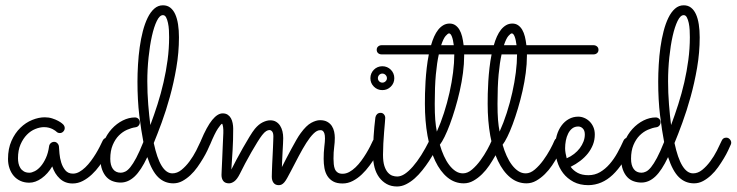

<svg xmlns="http://www.w3.org/2000/svg" viewBox="-20 -674 2739 714"><path d="M396 -136.2Q394 -132.3 387.9 -119.9Q381.8 -107.4 372.3 -91.3Q362.8 -75.2 350.1 -57.6Q337.4 -40 321.8 -25.4Q306.2 -10.7 288.1 -1.2Q270 8.3 250 8.3Q221.7 8.3 202.4 -9.8Q183.1 -27.8 174.3 -55.2Q157.7 -27.3 134.8 -11Q111.8 5.4 88.9 5.4Q70.8 5.4 56.2 -1.2Q41.5 -7.8 31.2 -19.8Q21 -31.7 15.4 -47.9Q9.8 -64 9.8 -83Q9.8 -121.1 22.7 -150.1Q35.6 -179.2 55.7 -198.7Q75.7 -218.3 99.9 -228Q124 -237.8 146.5 -237.8Q161.6 -237.8 174.3 -233.6Q187 -229.5 196 -224.6Q205.1 -219.7 210 -215.6Q214.8 -211.4 215.3 -210.9Q220.7 -204.6 220.7 -197.8Q220.7 -190.4 215.3 -184.8Q210 -179.2 202.6 -179.2Q194.8 -179.2 189.5 -184.6Q188.5 -185.5 185.1 -188.2Q181.6 -190.9 175.8 -193.8Q169.9 -196.8 161.9 -199Q153.8 -201.2 143.6 -201.2Q128.4 -201.2 111.3 -194.3Q94.2 -187.5 80.1 -173.1Q65.9 -158.7 56.4 -137Q46.9 -115.2 46.9 -85.4Q46.9 -76.2 48.8 -66.7Q50.8 -57.1 55.7 -49.3Q60.5 -41.5 68.8 -36.6Q77.1 -31.7 89.4 -31.7Q98.1 -31.7 109.6 -37.6Q121.1 -43.5 131.6 -55.7Q142.1 -67.9 150.6 -86.4Q159.2 -105 162.6 -130.4Q163.6 -137.2 168.9 -141.8Q174.3 -146.5 181.6 -146.5Q188.5 -146.5 193.6 -141.1Q198.7 -135.7 199.2 -128.9Q199.7 -119.6 201.2 -102.8Q202.6 -85.9 207.8 -69.3Q212.9 -52.7 223.1 -40.5Q233.4 -28.3 251.5 -28.3Q263.2 -28.3 274.7 -34.7Q286.1 -41 297.1 -51.5Q308.1 -62 318.1 -75.4Q328.1 -88.9 336.4 -102.5Q344.7 -116.2 351.1 -128.9Q357.4 -141.6 361.8 -150.9Q364.3 -156.2 368.9 -159.2Q373.5 -162.1 378.9 -162.1Q387.2 -162.1 392.3 -156Q397.5 -149.9 397.5 -143.1Q397.5 -139.6 396 -136.2Z M551.8 -142.1Q575.7 -29.3 621.1 -29.3Q638.7 -29.3 654.8 -42.2Q670.9 -55.2 684.8 -74Q698.7 -92.8 709.5 -113.8Q720.2 -134.8 727.1 -150.4Q731.9 -162.1 744.1 -162.1Q752 -162.1 757.3 -156.2Q762.7 -150.4 762.7 -143.6Q762.7 -139.6 761.2 -136.7Q757.8 -128.4 751.2 -114.5Q744.6 -100.6 735.1 -84.7Q725.6 -68.8 713.9 -52.2Q702.1 -35.6 688 -22.5Q673.8 -9.3 658 -0.7Q642.1 7.8 624.5 7.8Q591.8 7.8 568.4 -14.9Q544.9 -37.6 527.8 -89.8Q504.4 -40 480.5 -17.6Q456.5 4.9 428.7 4.9Q414.1 4.9 400.4 0.2Q386.7 -4.4 376.5 -15.1Q366.2 -25.9 359.9 -42.7Q353.5 -59.6 353.5 -84Q353.5 -117.7 365.2 -146Q377 -174.3 395.5 -194.6Q414.1 -214.8 436.8 -226.1Q459.5 -237.3 481.9 -237.3Q489.3 -237.3 494.6 -232.2Q500 -227.1 500 -219.2Q500 -212.4 495.6 -207Q491.2 -201.7 483.9 -200.7Q469.2 -198.7 452.6 -191.4Q436 -184.1 422.1 -170.2Q408.2 -156.2 399.2 -134.8Q390.1 -113.3 390.1 -83.5Q390.1 -59.1 400.1 -45.4Q410.2 -31.7 429.2 -31.7Q437 -31.7 445.8 -35.9Q454.6 -40 464.6 -52.2Q474.6 -64.5 486.6 -86.9Q498.5 -109.4 513.2 -146Q504.9 -189 498 -245.1Q491.2 -301.3 491.2 -370.6Q491.2 -400.9 493.2 -433.8Q495.1 -466.8 499.5 -498.3Q503.9 -529.8 511.2 -558.1Q518.6 -586.4 529.1 -607.9Q539.6 -629.4 553.7 -641.8Q567.9 -654.3 585.9 -654.3Q602.1 -654.3 613.3 -645.5Q624.5 -636.7 631.6 -621.1Q638.7 -605.5 642.1 -583.5Q645.5 -561.5 645.5 -535.2Q645.5 -478.5 635.7 -421.9Q626 -365.2 611.6 -313.5Q597.2 -261.7 581.1 -217.8Q564.9 -173.8 551.8 -142.1ZM608.9 -535.6Q608.9 -547.9 608.2 -562Q607.4 -576.2 604.7 -588.6Q602.1 -601.1 597.7 -609.4Q593.3 -617.7 585.9 -617.7Q573.7 -617.7 563.2 -596.2Q552.7 -574.7 544.9 -539.8Q537.1 -504.9 532.5 -460.7Q527.8 -416.5 527.8 -371.6Q527.8 -328.6 531.2 -285.6Q534.7 -242.7 539.1 -209Q553.2 -246.6 565.9 -286.4Q578.6 -326.2 588.1 -367.7Q597.7 -409.2 603.3 -451.4Q608.9 -493.7 608.9 -535.6Z M840.3 -43.5Q847.7 -58.1 859.1 -79.8Q870.6 -101.6 883.1 -123.5Q895.5 -145.5 907.5 -165Q919.4 -184.6 927.7 -194.8Q941.9 -211.9 957 -219.2Q972.2 -226.6 984.9 -226.6Q997.6 -226.6 1006.6 -221.2Q1015.6 -215.8 1021.5 -206.8Q1027.3 -197.8 1030.3 -185.8Q1033.2 -173.8 1033.2 -160.2Q1033.2 -152.3 1032.5 -139.6Q1031.7 -127 1031 -112.3Q1030.3 -97.7 1029.5 -82Q1028.8 -66.4 1028.3 -52.7Q1035.6 -67.4 1044.9 -85.2Q1054.2 -103 1063.7 -120.6Q1073.2 -138.2 1082 -153.6Q1090.8 -168.9 1098.1 -178.7Q1119.1 -207.5 1137.5 -217.3Q1155.8 -227.1 1169.9 -227.1Q1186.5 -227.1 1197.3 -220.9Q1208 -214.8 1214.1 -205.3Q1220.2 -195.8 1222.7 -184.1Q1225.1 -172.4 1225.1 -161.6Q1225.1 -145 1222.7 -127Q1220.2 -108.9 1220.2 -84Q1220.2 -73.7 1221.2 -63.5Q1222.2 -53.2 1225.3 -45.4Q1228.5 -37.6 1235.4 -32.7Q1242.2 -27.8 1253.9 -27.8Q1266.6 -27.8 1278.8 -34.4Q1291 -41 1302.2 -51.8Q1313.5 -62.5 1323.5 -76.2Q1333.5 -89.8 1341.8 -103.5Q1350.1 -117.2 1356.4 -129.6Q1362.8 -142.1 1366.7 -150.9Q1369.1 -156.2 1373.5 -159.2Q1377.9 -162.1 1383.3 -162.1Q1391.6 -162.1 1396.7 -156Q1401.9 -149.9 1401.9 -143.1Q1401.9 -139.6 1400.4 -136.2Q1398.4 -132.3 1392.6 -119.9Q1386.7 -107.4 1377 -91.6Q1367.2 -75.7 1354.2 -58.1Q1341.3 -40.5 1325.7 -25.6Q1310.1 -10.7 1292 -1.2Q1273.9 8.3 1253.9 8.3Q1232.4 8.3 1219 0.7Q1205.6 -6.8 1197.5 -19.5Q1189.5 -32.2 1186.5 -48.8Q1183.6 -65.4 1183.6 -83.5Q1183.6 -107.4 1186 -127.7Q1188.5 -147.9 1188.5 -159.2Q1188.5 -171.4 1186.3 -177.7Q1184.1 -184.1 1180.9 -186.8Q1177.7 -189.5 1174.8 -189.7Q1171.9 -189.9 1170.4 -189.9Q1158.7 -189.9 1145.8 -177Q1132.8 -164.1 1119.1 -142.6Q1105.5 -121.1 1091.1 -93.8Q1076.7 -66.4 1062 -38.1Q1053.7 -22.5 1048.1 -12.2Q1042.5 -2 1037.4 3.9Q1032.2 9.8 1027.3 12.2Q1022.5 14.6 1016.6 14.6Q1003.9 14.6 997.3 5.9Q990.7 -2.9 990.7 -17.1Q990.7 -24.4 991.2 -36.6Q991.7 -48.8 992.2 -63.5Q992.7 -78.1 993.7 -93.8Q994.6 -109.4 995.1 -123.8Q995.6 -138.2 996.1 -149.4Q996.6 -160.6 996.6 -166.5Q996.6 -179.2 992.2 -184.8Q987.8 -190.4 981.9 -190.4Q976.6 -190.4 970 -186.5Q963.4 -182.6 954.6 -171.4Q947.8 -162.6 937.3 -145.8Q926.8 -128.9 915 -108.4Q903.3 -87.9 891.8 -66.4Q880.4 -44.9 872.1 -27.8Q861.8 -7.3 851.6 0.2Q841.3 7.8 831.5 7.8Q817.4 7.8 810.5 -0.7Q803.7 -9.3 803.7 -23.4Q803.7 -24.9 804.4 -41Q805.2 -57.1 806.2 -80.3Q807.1 -103.5 808.3 -129.9Q809.6 -156.2 810.5 -179.2Q811 -191.4 809.6 -201.7Q808.1 -211.9 805.7 -213.9Q801.8 -212.9 790.3 -195.8Q778.8 -178.7 761.2 -136.2Q758.8 -130.9 753.9 -127.9Q749 -125 743.7 -125Q735.4 -125 730.5 -130.6Q725.6 -136.2 725.6 -143.6Q725.6 -147 727.1 -150.9Q749 -203.1 769 -227.8Q789.1 -252.4 808.1 -252.4Q819.3 -252.4 826.9 -247.3Q834.5 -242.2 838.9 -234.1Q843.3 -226.1 845.2 -215.8Q847.2 -205.6 847.2 -195.8Q847.2 -152.3 845 -116.2Q842.8 -80.1 840.3 -43.5Z M1446.3 -383.3Q1446.3 -364.7 1433.3 -351.8Q1420.4 -338.9 1401.9 -338.9Q1383.3 -338.9 1370.4 -351.8Q1357.4 -364.7 1357.4 -383.3Q1357.4 -392.6 1360.8 -400.6Q1364.3 -408.7 1370.4 -414.8Q1376.5 -420.9 1384.5 -424.3Q1392.6 -427.7 1401.9 -427.7Q1411.1 -427.7 1419.2 -424.3Q1427.2 -420.9 1433.3 -414.8Q1439.5 -408.7 1442.9 -400.6Q1446.3 -392.6 1446.3 -383.3ZM1367.2 -97.2Q1367.2 -167.5 1376 -237.3Q1377 -244.1 1382.1 -249.3Q1387.2 -254.4 1395.5 -254.4Q1402.8 -254.4 1407.7 -248.8Q1412.6 -243.2 1412.6 -235.8Q1412.6 -232.9 1411.4 -218.3Q1410.2 -203.6 1408.4 -183.3Q1406.7 -163.1 1405.5 -140.4Q1404.3 -117.7 1404.3 -98.6Q1404.3 -72.8 1409.4 -56.9Q1414.6 -41 1422.6 -32.2Q1430.7 -23.4 1439.7 -20.5Q1448.7 -17.6 1457 -17.6Q1470.7 -17.6 1485.4 -27.3Q1500 -37.1 1515.4 -54.7Q1530.8 -72.3 1546.4 -96.9Q1562 -121.6 1577.1 -151.9Q1579.6 -156.7 1584 -159.4Q1588.4 -162.1 1593.8 -162.1Q1601.6 -162.1 1606.7 -156.2Q1611.8 -150.4 1611.8 -143.6Q1611.8 -138.7 1609.9 -135.3Q1604 -124 1595.2 -107.9Q1586.4 -91.8 1575.2 -74.7Q1564 -57.6 1550.5 -40.8Q1537.1 -23.9 1522 -10.5Q1506.8 2.9 1490.2 11.2Q1473.6 19.5 1456.5 19.5Q1434.6 19.5 1418 10.3Q1401.4 1 1389.9 -14.6Q1378.4 -30.3 1372.8 -51.5Q1367.2 -72.8 1367.2 -97.2ZM1418.9 -383.3Q1418.9 -390.1 1413.8 -395.3Q1408.7 -400.4 1401.9 -400.4Q1395 -400.4 1390.1 -395.3Q1385.3 -390.1 1385.3 -383.3Q1385.3 -376.5 1390.1 -371.6Q1395 -366.7 1401.9 -366.7Q1408.7 -366.7 1413.8 -371.6Q1418.9 -376.5 1418.9 -383.3Z M1972.2 -488.8Q1972.2 -481 1966.8 -476.3Q1961.4 -471.7 1953.6 -471.7H1706.1V-466.3Q1706.1 -436.5 1701.7 -402.8Q1697.3 -369.1 1689.7 -335.7Q1682.1 -302.2 1672.6 -270.5Q1663.1 -238.8 1653.1 -211.9Q1643.1 -185.1 1633.3 -165.3Q1623.5 -145.5 1615.7 -135.7Q1622.1 -113.3 1630.9 -94Q1639.6 -74.7 1650.6 -60.3Q1661.6 -45.9 1674.3 -37.6Q1687 -29.3 1701.7 -29.3Q1718.8 -29.3 1735.6 -43.7Q1752.4 -58.1 1766.8 -77.9Q1781.2 -97.7 1792.2 -117.9Q1803.2 -138.2 1808.1 -150.4Q1813 -162.1 1825.2 -162.1Q1833.5 -162.1 1838.6 -156.2Q1843.8 -150.4 1843.8 -143.6Q1843.8 -140.1 1842.3 -136.7Q1840.8 -133.3 1835.2 -121.1Q1829.6 -108.9 1820.6 -92.8Q1811.5 -76.7 1799.6 -58.8Q1787.6 -41 1772.7 -26.4Q1757.8 -11.7 1740.7 -2Q1723.6 7.8 1704.6 7.8Q1670.9 7.8 1644 -14.2Q1617.2 -36.1 1598.4 -75.7Q1579.6 -115.2 1569.8 -169.4Q1560.1 -223.6 1560.1 -288.1Q1560.1 -304.2 1560.5 -325.9Q1561 -347.7 1562.5 -371.8Q1564 -396 1566.9 -421.6Q1569.8 -447.3 1574.7 -471.7H1399.4Q1391.6 -471.7 1386.2 -476.3Q1380.9 -481 1380.9 -488.8Q1380.9 -496.6 1386.2 -501.2Q1391.6 -505.9 1399.4 -505.9H1583Q1587.9 -523.4 1594.5 -538.1Q1601.1 -552.7 1609.6 -563.5Q1618.2 -574.2 1628.7 -580.3Q1639.2 -586.4 1651.9 -586.4Q1664.1 -586.4 1673.1 -580.3Q1682.1 -574.2 1688.5 -563.5Q1694.8 -552.7 1698.5 -538.1Q1702.1 -523.4 1704.1 -505.9H1953.6Q1961.4 -505.9 1966.8 -501.2Q1972.2 -496.6 1972.2 -488.8ZM1604.5 -184.6Q1619.1 -216.8 1631.1 -254.2Q1643.1 -291.5 1651.6 -329.6Q1660.2 -367.7 1664.8 -404.3Q1669.4 -440.9 1669.4 -471.7H1611.8Q1605 -441.4 1600.8 -396.7Q1596.7 -352.1 1596.7 -288.1Q1596.7 -252.4 1598.6 -228.3Q1600.6 -204.1 1604.5 -184.6ZM1649.9 -549.8Q1645.5 -549.8 1637.2 -540.3Q1628.9 -530.8 1620.6 -505.9H1667.5Q1665 -526.4 1660.4 -538.1Q1655.8 -549.8 1649.9 -549.8ZM1612.3 -149.4V-148.9Z M2205.6 -488.8Q2205.6 -481 2200.2 -476.3Q2194.8 -471.7 2187 -471.7H1939.5V-466.3Q1939.5 -436.5 1935.1 -402.8Q1930.7 -369.1 1923.1 -335.7Q1915.5 -302.2 1906 -270.5Q1896.5 -238.8 1886.5 -211.9Q1876.5 -185.1 1866.7 -165.3Q1856.9 -145.5 1849.1 -135.7Q1855.5 -113.3 1864.3 -94Q1873 -74.7 1884 -60.3Q1895 -45.9 1907.7 -37.6Q1920.4 -29.3 1935.1 -29.3Q1952.1 -29.3 1969 -43.7Q1985.8 -58.1 2000.2 -77.9Q2014.6 -97.7 2025.6 -117.9Q2036.6 -138.2 2041.5 -150.4Q2046.4 -162.1 2058.6 -162.1Q2066.9 -162.1 2072 -156.2Q2077.1 -150.4 2077.1 -143.6Q2077.1 -140.1 2075.7 -136.7Q2074.2 -133.3 2068.6 -121.1Q2063 -108.9 2054 -92.8Q2044.9 -76.7 2033 -58.8Q2021 -41 2006.1 -26.4Q1991.2 -11.7 1974.1 -2Q1957 7.8 1938 7.8Q1904.3 7.8 1877.4 -14.2Q1850.6 -36.1 1831.8 -75.7Q1813 -115.2 1803.2 -169.4Q1793.5 -223.6 1793.5 -288.1Q1793.5 -304.2 1793.9 -325.9Q1794.4 -347.7 1795.9 -371.8Q1797.4 -396 1800.3 -421.6Q1803.2 -447.3 1808.1 -471.7H1632.8Q1625 -471.7 1619.6 -476.3Q1614.3 -481 1614.3 -488.8Q1614.3 -496.6 1619.6 -501.2Q1625 -505.9 1632.8 -505.9H1816.4Q1821.3 -523.4 1827.9 -538.1Q1834.5 -552.7 1843 -563.5Q1851.6 -574.2 1862.1 -580.3Q1872.6 -586.4 1885.3 -586.4Q1897.5 -586.4 1906.5 -580.3Q1915.5 -574.2 1921.9 -563.5Q1928.2 -552.7 1931.9 -538.1Q1935.5 -523.4 1937.5 -505.9H2187Q2194.8 -505.9 2200.2 -501.2Q2205.6 -496.6 2205.6 -488.8ZM1837.9 -184.6Q1852.5 -216.8 1864.5 -254.2Q1876.5 -291.5 1885 -329.6Q1893.6 -367.7 1898.2 -404.3Q1902.8 -440.9 1902.8 -471.7H1845.2Q1838.4 -441.4 1834.2 -396.7Q1830.1 -352.1 1830.1 -288.1Q1830.1 -252.4 1832 -228.3Q1834 -204.1 1837.9 -184.6ZM1883.3 -549.8Q1878.9 -549.8 1870.6 -540.3Q1862.3 -530.8 1854 -505.9H1900.9Q1898.4 -526.4 1893.8 -538.1Q1889.2 -549.8 1883.3 -549.8ZM1845.7 -149.4V-148.9Z M2102.1 -53.7Q2112.3 -39.6 2128.4 -31Q2144.5 -22.5 2168 -22.5Q2191.9 -22.5 2211.4 -33.9Q2231 -45.4 2247.1 -64Q2263.2 -82.5 2275.9 -105.5Q2288.6 -128.4 2298.8 -151.4Q2301.3 -156.7 2305.7 -159.4Q2310.1 -162.1 2315.4 -162.1Q2323.7 -162.1 2328.9 -156.2Q2334 -150.4 2334 -143.6Q2334 -141.1 2333.5 -139.4Q2333 -137.7 2332 -135.7Q2298.3 -61.5 2258.5 -23.9Q2218.8 13.7 2168.5 14.6Q2136.2 14.6 2112.8 2.2Q2089.4 -10.3 2074.2 -30Q2059.1 -49.8 2051.8 -74.7Q2044.4 -99.6 2044.4 -124.5Q2044.4 -149.4 2050.5 -170.4Q2056.6 -191.4 2068.1 -207Q2079.6 -222.7 2095.5 -231.4Q2111.3 -240.2 2130.4 -240.2Q2141.6 -240.2 2152.6 -235.6Q2163.6 -231 2172.4 -222.4Q2181.2 -213.9 2186.5 -201.7Q2191.9 -189.5 2191.9 -173.8Q2191.9 -153.8 2185.1 -136.2Q2178.2 -118.7 2166.3 -103.5Q2154.3 -88.4 2137.7 -75.7Q2121.1 -63 2102.1 -53.7ZM2087.4 -85.4Q2102.5 -91.8 2115 -101.6Q2127.4 -111.3 2136.2 -123Q2145 -134.8 2149.9 -147.7Q2154.8 -160.6 2154.8 -173.8Q2154.8 -188.5 2147.5 -196Q2140.1 -203.6 2130.4 -203.6Q2117.2 -203.6 2107.9 -196.3Q2098.6 -189 2092.8 -177.2Q2086.9 -165.5 2084.2 -151.1Q2081.5 -136.7 2081.5 -122.6Q2081.5 -113.8 2083.3 -104Q2085 -94.2 2087.4 -85.4Z M2488.3 -142.1Q2512.2 -29.3 2557.6 -29.3Q2575.2 -29.3 2591.3 -42.2Q2607.4 -55.2 2621.3 -74Q2635.3 -92.8 2646 -113.8Q2656.7 -134.8 2663.6 -150.4Q2668.5 -162.1 2680.7 -162.1Q2688.5 -162.1 2693.8 -156.2Q2699.2 -150.4 2699.2 -143.6Q2699.2 -139.6 2697.8 -136.7Q2694.3 -128.4 2687.7 -114.5Q2681.2 -100.6 2671.6 -84.7Q2662.1 -68.8 2650.4 -52.2Q2638.7 -35.6 2624.5 -22.5Q2610.4 -9.3 2594.5 -0.7Q2578.6 7.8 2561 7.8Q2528.3 7.8 2504.9 -14.9Q2481.4 -37.6 2464.4 -89.8Q2440.9 -40 2417 -17.6Q2393.1 4.9 2365.2 4.9Q2350.6 4.9 2336.9 0.2Q2323.2 -4.4 2313 -15.1Q2302.7 -25.9 2296.4 -42.7Q2290 -59.6 2290 -84Q2290 -117.7 2301.8 -146Q2313.5 -174.3 2332 -194.6Q2350.6 -214.8 2373.3 -226.1Q2396 -237.3 2418.5 -237.3Q2425.8 -237.3 2431.2 -232.2Q2436.5 -227.1 2436.5 -219.2Q2436.5 -212.4 2432.1 -207Q2427.7 -201.7 2420.4 -200.7Q2405.8 -198.7 2389.2 -191.4Q2372.6 -184.1 2358.6 -170.2Q2344.7 -156.2 2335.7 -134.8Q2326.7 -113.3 2326.7 -83.5Q2326.7 -59.1 2336.7 -45.4Q2346.7 -31.7 2365.7 -31.7Q2373.5 -31.7 2382.3 -35.9Q2391.1 -40 2401.1 -52.2Q2411.1 -64.5 2423.1 -86.9Q2435.1 -109.4 2449.7 -146Q2441.4 -189 2434.6 -245.1Q2427.7 -301.3 2427.7 -370.6Q2427.7 -400.9 2429.7 -433.8Q2431.6 -466.8 2436 -498.3Q2440.4 -529.8 2447.8 -558.1Q2455.1 -586.4 2465.6 -607.9Q2476.1 -629.4 2490.2 -641.8Q2504.4 -654.3 2522.5 -654.3Q2538.6 -654.3 2549.8 -645.5Q2561 -636.7 2568.1 -621.1Q2575.2 -605.5 2578.6 -583.5Q2582 -561.5 2582 -535.2Q2582 -478.5 2572.3 -421.9Q2562.5 -365.2 2548.1 -313.5Q2533.7 -261.7 2517.6 -217.8Q2501.5 -173.8 2488.3 -142.1ZM2545.4 -535.6Q2545.4 -547.9 2544.7 -562Q2543.9 -576.2 2541.3 -588.6Q2538.6 -601.1 2534.2 -609.4Q2529.8 -617.7 2522.5 -617.7Q2510.3 -617.7 2499.8 -596.2Q2489.3 -574.7 2481.4 -539.8Q2473.6 -504.9 2469 -460.7Q2464.4 -416.5 2464.4 -371.6Q2464.4 -328.6 2467.8 -285.6Q2471.2 -242.7 2475.6 -209Q2489.7 -246.6 2502.4 -286.4Q2515.1 -326.2 2524.7 -367.7Q2534.2 -409.2 2539.8 -451.4Q2545.4 -493.7 2545.4 -535.6Z"/></svg>

Font: Sacramento
Style: Regular
Weight: 400
Designer: Astigmatic (AOETI)
Foundry: Astigmatic (AOETI)
Version: Version 1.000